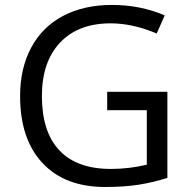

<svg xmlns="http://www.w3.org/2000/svg" viewBox="-20 -744 768 774"><path d="M412.1 -374H654.8V-26.9Q598.1 -8.8 539.6 0.5Q481 9.8 403.8 9.8Q241.7 9.8 151.4 -86.7Q61 -183.1 61 -356.9Q61 -468.3 105.7 -552Q150.4 -635.7 234.4 -679.9Q318.4 -724.1 431.2 -724.1Q545.4 -724.1 644 -682.1L611.8 -608.9Q515.1 -649.9 425.8 -649.9Q295.4 -649.9 222.2 -572.3Q148.9 -494.6 148.9 -356.9Q148.9 -212.4 219.5 -137.7Q290 -63 426.8 -63Q501 -63 571.8 -80.1V-299.8H412.1Z"/></svg>

Font: Zoram GWebM
Style: Regular
Weight: 400
Foundry: Ascender Corporation
Version: Version 1.000